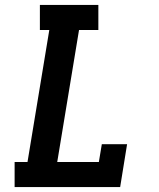

<svg xmlns="http://www.w3.org/2000/svg" viewBox="-20 -755 640 775"><path d="M39 0V-101H91L179 -634H141V-735H377V-634H299L211 -101H379L391 -173H493L465 0Z"/></svg>

Font: Iosevka Etoile Oblique
Style: Bold
Weight: 700
Italic angle: -9°
Designer: Belleve Invis
Foundry: Belleve Invis
Version: Version 15.5.2; ttfautohint (v1.8.4)